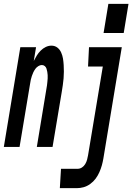

<svg xmlns="http://www.w3.org/2000/svg" viewBox="-62 -766 690 1001"><path d="M583 -594H478L503 -746H608ZM-42 0 44 -520H126L114 -448Q121 -462 129.5 -476Q138 -490 150 -502Q162 -514 176.5 -521Q191 -528 206 -528Q224 -528 237 -518Q250 -508 257 -492Q264 -476 266.5 -460Q269 -444 270 -427Q271 -410 271 -392.5Q271 -375 269.5 -357.5Q268 -340 265.5 -322.5Q263 -305 260 -287L212 0H130L180 -303Q182 -312 183 -321Q184 -330 185 -339Q186 -348 186.5 -357Q187 -366 186.5 -374.5Q186 -383 184.5 -391.5Q183 -400 180.5 -408Q178 -416 171.5 -421.5Q165 -427 156 -427Q147 -427 137.5 -421Q128 -415 122 -406.5Q116 -398 111.5 -388.5Q107 -379 104 -369.5Q101 -360 98.5 -350Q96 -340 95 -330L40 0ZM250 215 256 114H343Q355 114 365.5 107Q376 100 382.5 89Q389 78 392 66.5Q395 55 397 44L474 -419H397L402 -520H573L477 60Q474 78 469 96Q464 114 456 132Q448 150 436.5 165.5Q425 181 408.5 193Q392 205 374 210Q356 215 338 215Z"/></svg>

Font: Iosevka SS04 Extended
Style: Bold Italic
Weight: 700
Width: 7
Italic angle: -9°
Monospace: yes
Designer: Belleve Invis
Foundry: Belleve Invis
Version: Version 19.0.0; ttfautohint (v1.8.4)